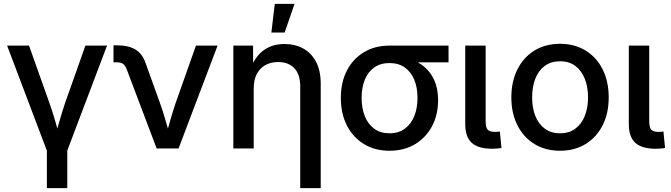

<svg xmlns="http://www.w3.org/2000/svg" viewBox="-20 -764 3454 988"><path d="M223.6 17.6 16.6 -529.3H129.4L234.4 -233.9Q250.5 -189 263.2 -144Q275.9 -99.1 289.1 -54.2H261.2Q274.4 -99.1 287.1 -144Q299.8 -189 314.9 -233.9L419.4 -529.3H530.8L323.7 17.6ZM221.2 204.1V-3.4H326.2V204.1Z M786.1 0 631.3 -409.2Q624 -428.2 612.5 -435.8Q601.1 -443.4 580.1 -443.4H564V-530.8H582.5Q641.1 -530.8 677 -509Q712.9 -487.3 729 -439.9L803.2 -233.9Q819.3 -189 832 -144Q844.7 -99.1 857.9 -54.2H830.1Q843.3 -99.1 856 -144Q868.7 -189 883.8 -233.9L988.3 -529.3H1099.6L898.9 0Z M1285.6 -308.6V0H1180.7V-529.3H1282.2L1282.7 -398.4H1264.6Q1289.1 -469.7 1334.5 -503.7Q1379.9 -537.6 1443.8 -537.6Q1498 -537.6 1540.3 -514.4Q1582.5 -491.2 1606.4 -445.8Q1630.4 -400.4 1630.4 -332.5V204.1H1524.9V-319.8Q1524.9 -380.4 1494.9 -412.6Q1464.8 -444.8 1411.1 -444.8Q1375.5 -444.8 1347.2 -429.9Q1318.8 -415 1302.2 -384.8Q1285.6 -354.5 1285.6 -308.6ZM1376.5 -596.7 1394 -744.1H1495.6L1444.8 -596.7Z M1984.4 11.7Q1909.2 11.7 1852.8 -22.7Q1796.4 -57.1 1765.1 -118.4Q1733.9 -179.7 1733.9 -260.3Q1733.9 -340.8 1765.1 -401.1Q1796.4 -461.4 1852.8 -495.4Q1909.2 -529.3 1983.9 -529.3H2288.1V-443.4H2072.8L1983.9 -439.5Q1937.5 -439.5 1905.5 -416.7Q1873.5 -394 1857.2 -353.8Q1840.8 -313.5 1840.8 -260.3Q1840.8 -207.5 1857.2 -166.3Q1873.5 -125 1905.8 -101.6Q1938 -78.1 1984.4 -78.1Q2031.2 -78.1 2063.2 -101.8Q2095.2 -125.5 2111.8 -166.5Q2128.4 -207.5 2128.4 -260.3Q2128.4 -313.5 2111.8 -353.5Q2095.2 -393.6 2063.2 -416.5Q2031.2 -439.5 1984.4 -439.5V-477.1Q2037.6 -477.1 2083 -463.1Q2128.4 -449.2 2162.4 -421.1Q2196.3 -393.1 2215.3 -349.9Q2234.4 -306.6 2234.4 -248.5Q2234.4 -173.8 2203.4 -115Q2172.4 -56.2 2116 -22.2Q2059.6 11.7 1984.4 11.7Z M2514.2 1.5Q2440.4 1.5 2407.2 -29.3Q2374 -60.1 2374 -125.5V-529.3H2479V-141.1Q2479 -109.4 2488.8 -97.4Q2498.5 -85.4 2525.9 -85.4Q2534.2 -85.4 2540.8 -85.9Q2547.4 -86.4 2552.2 -87.4L2560.5 -2.4Q2551.3 -1 2539.1 0.2Q2526.9 1.5 2514.2 1.5Z M2861.8 11.7Q2786.6 11.7 2730.2 -22.9Q2673.8 -57.6 2642.6 -119.4Q2611.3 -181.2 2611.3 -262.7Q2611.3 -344.7 2642.6 -407Q2673.8 -469.2 2730.2 -503.9Q2786.6 -538.6 2861.8 -538.6Q2937 -538.6 2993.4 -503.9Q3049.8 -469.2 3081.1 -407Q3112.3 -344.7 3112.3 -262.7Q3112.3 -181.2 3081.1 -119.4Q3049.8 -57.6 2993.4 -22.9Q2937 11.7 2861.8 11.7ZM2861.8 -78.1Q2908.7 -78.1 2940.7 -102.1Q2972.7 -126 2989.3 -167.7Q3005.9 -209.5 3005.9 -262.7Q3005.9 -316.9 2989.3 -358.6Q2972.7 -400.4 2940.7 -424.6Q2908.7 -448.7 2861.8 -448.7Q2815.4 -448.7 2783.2 -424.8Q2751 -400.9 2734.6 -358.9Q2718.3 -316.9 2718.3 -262.7Q2718.3 -209.5 2734.6 -167.7Q2751 -126 2783.2 -102.1Q2815.4 -78.1 2861.8 -78.1Z M3356 1.5Q3282.2 1.5 3249 -29.3Q3215.8 -60.1 3215.8 -125.5V-529.3H3320.8V-141.1Q3320.8 -109.4 3330.6 -97.4Q3340.3 -85.4 3367.7 -85.4Q3376 -85.4 3382.6 -85.9Q3389.2 -86.4 3394 -87.4L3402.3 -2.4Q3393.1 -1 3380.9 0.2Q3368.7 1.5 3356 1.5Z"/></svg>

Font: Inter 24pt Medium
Style: Regular
Weight: 500
Designer: Rasmus Andersson
Foundry: rsms
Version: Version 4.001;git-66647c0bb